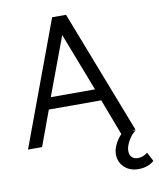

<svg xmlns="http://www.w3.org/2000/svg" viewBox="-95 -754 855 1035"><g transform="rotate(-10 332.5 -236.5)"><path d="M579 207Q532 207 502 179Q472 151 472 107Q472 83 485.5 54.5Q499 26 520 5L445 -193H158L87 0H10L262 -680H338L599 -6L579 -3L600 -2Q576 15 558.5 46Q541 77 541 101Q541 125 554 136.5Q567 148 587 148Q614 148 639 128L665 177Q632 207 579 207ZM299 -576 180 -257H422Z"/></g></svg>

Font: Catamaran
Style: Regular
Weight: 400
Designer: Pria Ravichandran
Version: Version 1.000;PS 001.000;hotconv 1.0.70;makeotf.lib2.5.58329